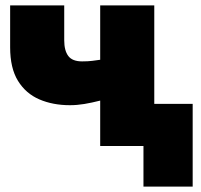

<svg xmlns="http://www.w3.org/2000/svg" viewBox="-20 -540 743 710"><path d="M510.5 150V0H470.5V-156H692.5V150ZM350.5 0V-168Q319 -160 292 -155.5Q265 -151 238.5 -151Q175.5 -151 125.5 -172.5Q75.5 -194 46.5 -241Q17.5 -288 17.5 -365V-520H217.5V-391Q217.5 -353 232.5 -333Q247.5 -313 283.5 -313Q306 -313 321.2 -315Q336.5 -317 350.5 -319V-520H550.5V0Z"/></svg>

Font: Geologica Cursive Black
Style: Regular
Weight: 900
Designer: Sindre Bremnes, Frode Helland
Foundry: Monokrom Skriftforlag AS
Version: Version 1.010;gftools[0.9.28]